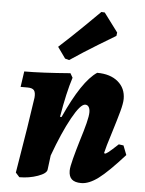

<svg xmlns="http://www.w3.org/2000/svg" viewBox="-54 -790 637 844"><g transform="rotate(5 265.0 -368.5)"><path d="M523 -130Q452 -51 411 -20.5Q370 10 336 10Q308 10 294.5 -2Q281 -14 281 -40Q281 -56 291 -94Q301 -132 313 -172Q329 -223 337 -255Q345 -287 345 -303Q345 -318 339.5 -326.5Q334 -335 324 -335Q303 -335 266.5 -269Q230 -203 192 -99L184 -36Q182 -19 144 -5.5Q106 8 63 8L46 -11Q85 -244 99 -346Q101 -369 93.5 -378.5Q86 -388 65 -388H34L44 -457Q120 -457 247 -467L258 -448Q236 -380 218 -272H225Q299 -436 364 -479Q422 -479 456 -450.5Q490 -422 490 -375Q490 -355 480 -318.5Q470 -282 452 -224Q430 -155 425 -131L428 -128Q433 -128 444 -136.5Q455 -145 486 -174L507 -171ZM236 -524 218 -529 183 -578Q238 -628 291 -680Q344 -732 359 -747L374 -746L436 -663L434 -648Q417 -638 357 -601.5Q297 -565 236 -524Z"/></g></svg>

Font: Alegreya ExtraBold
Style: Italic
Weight: 800
Italic angle: -7°
Designer: Juan Pablo del Peral
Foundry: Huerta Tipografica
Version: Version 2.007; ttfautohint (v1.6)